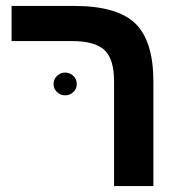

<svg xmlns="http://www.w3.org/2000/svg" viewBox="-20 -626 616 646"><path d="M496.1 0H363.8V-352.1Q363.8 -427.7 331.3 -457.8Q298.8 -487.8 222.2 -487.8H19V-606H230Q374 -606 435.1 -547.1Q496.1 -488.3 496.1 -351.1ZM160.2 -342.8Q160.2 -359.9 171.9 -370.8Q183.6 -381.8 199.2 -381.8Q214.8 -381.8 226.6 -370.8Q238.3 -359.9 238.3 -342.8Q238.3 -327.1 226.6 -316.2Q214.8 -305.2 199.2 -305.2Q183.6 -305.2 171.9 -316.2Q160.2 -327.1 160.2 -342.8Z"/></svg>

Font: Arial
Style: Bold
Weight: 700
Designer: Steve Matteson
Foundry: Ascender Corporation
Version: Version 2.00.3